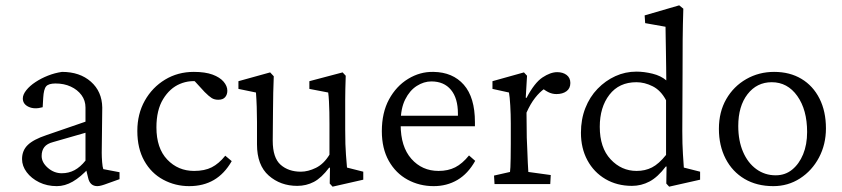

<svg xmlns="http://www.w3.org/2000/svg" viewBox="-20 -697 3189 727"><path d="M195.3 7.8Q158.2 7.8 128.4 -6.8Q98.6 -21.5 81.1 -44.9Q63.5 -68.4 63.5 -94.7Q63.5 -127 85 -147.9Q106.4 -168.9 156.2 -185.5L303.7 -236.3V-290Q303.7 -316.4 288.6 -336.9Q273.4 -357.4 248 -369.1Q222.7 -380.9 190.4 -380.9Q164.1 -380.9 154.8 -370.1Q145.5 -359.4 143.6 -326.2L141.6 -291Q110.4 -282.2 88.4 -292.5Q66.4 -302.7 66.4 -324.2Q66.4 -338.9 79.6 -355.5Q92.8 -372.1 114.3 -386.2Q135.7 -400.4 161.6 -410.6Q187.5 -420.9 214.8 -424.8Q282.2 -424.8 324.2 -387.7Q366.2 -350.6 367.2 -290L365.2 -118.2Q365.2 -102.5 366.7 -83.5Q368.2 -64.5 371.1 -56.6L432.6 -44.9V-18.6L388.7 -2.9Q376 2 365.7 4.9Q355.5 7.8 348.6 7.8Q320.3 7.8 313.5 -24.4L304.7 -60.5L318.4 -62.5Q285.2 -26.4 255.4 -9.3Q225.6 7.8 195.3 7.8ZM213.9 -41Q240.2 -41 262.2 -52.7Q284.2 -64.5 303.7 -88.9V-194.3L181.6 -159.2Q158.2 -153.3 147.9 -140.1Q137.7 -127 137.7 -106.4Q137.7 -82 161.1 -61.5Q184.6 -41 213.9 -41Z M696.3 7.8Q643.6 7.8 598.1 -16.6Q552.7 -41 526.4 -87.9Q500 -134.8 500 -201.2Q500 -265.6 528.3 -315.9Q556.6 -366.2 605 -395.5Q653.3 -424.8 713.9 -424.8Q756.8 -424.8 784.7 -414.6Q812.5 -404.3 826.7 -387.7Q840.8 -371.1 840.8 -353.5Q840.8 -338.9 832.5 -329.1Q824.2 -319.3 806.6 -319.3Q792 -319.3 781.7 -325.7Q771.5 -332 754.9 -348.6L710.9 -396.5L741.2 -386.7Q700.2 -395.5 661.6 -379.4Q623 -363.3 597.7 -321.8Q572.3 -280.3 572.3 -214.8Q572.3 -135.7 613.3 -92.8Q654.3 -49.8 714.8 -49.8Q754.9 -49.8 781.7 -63.5Q808.6 -77.1 833 -107.4L857.4 -86.9Q830.1 -39.1 790 -15.6Q750 7.8 696.3 7.8Z M1293.9 -62.5 1355.5 -46.9V-16.6L1239.3 9.8L1228.5 -2L1229.5 -61.5L1226.6 -62.5Q1197.3 -23.4 1168.5 -8.3Q1139.6 6.8 1105.5 6.8Q1042 6.8 997.6 -32.2Q953.1 -71.3 953.1 -150.4V-235.4Q953.1 -264.6 952.1 -292.5Q951.2 -320.3 949.2 -346.7L882.8 -360.4V-389.6L1002.9 -422.9L1016.6 -408.2Q1015.6 -377.9 1014.6 -345.7Q1013.7 -313.5 1013.7 -277.3L1012.7 -164.1Q1012.7 -99.6 1042.5 -73.2Q1072.3 -46.9 1119.1 -46.9Q1146.5 -46.9 1176.3 -61.5Q1206.1 -76.2 1227.5 -111.3V-228.5Q1227.5 -250 1227.1 -272Q1226.6 -293.9 1225.6 -313.5Q1224.6 -333 1222.7 -346.7L1151.4 -360.4V-389.6L1277.3 -422.9L1289.1 -410.2Q1288.1 -380.9 1287.6 -359.9Q1287.1 -338.9 1287.1 -319.3Q1287.1 -299.8 1287.1 -274.4V-207Q1287.1 -144.5 1290 -110.8Q1293 -77.1 1293.9 -62.5Z M1622.1 7.8Q1568.4 7.8 1523.4 -16.6Q1478.5 -41 1452.1 -87.9Q1425.8 -134.8 1425.8 -200.2Q1425.8 -270.5 1453.1 -320.8Q1480.5 -371.1 1525.4 -398.4Q1570.3 -425.8 1621.1 -424.8Q1694.3 -423.8 1736.3 -376Q1778.3 -328.1 1778.3 -234.4V-218.8H1474.6V-258.8H1723.6L1713.9 -249V-266.6Q1713.9 -325.2 1687.5 -356.9Q1661.1 -388.7 1613.3 -388.7Q1585 -388.7 1558.1 -371.6Q1531.2 -354.5 1514.2 -320.3Q1497.1 -286.1 1497.1 -234.4V-224.6Q1497.1 -141.6 1537.6 -95.7Q1578.1 -49.8 1640.6 -49.8Q1676.8 -49.8 1703.6 -63.5Q1730.5 -77.1 1755.9 -108.4L1779.3 -87.9Q1752 -39.1 1711.9 -15.6Q1671.9 7.8 1622.1 7.8Z M1852.5 0 1850.6 -32.2 1911.1 -45.9Q1912.1 -51.8 1912.6 -64Q1913.1 -76.2 1913.6 -98.1Q1914.1 -120.1 1914.1 -152.3V-229.5Q1914.1 -263.7 1912.1 -297.4Q1910.2 -331.1 1907.2 -346.7L1844.7 -360.4V-389.6L1963.9 -422.9L1975.6 -410.2L1970.7 -327.1L1973.6 -326.2Q2003.9 -383.8 2034.2 -403.8Q2064.5 -423.8 2089.8 -423.8Q2111.3 -423.8 2125.5 -413.1Q2139.6 -402.3 2139.6 -382.8Q2139.6 -362.3 2125 -351.6Q2110.4 -340.8 2086.9 -340.8Q2070.3 -340.8 2055.2 -348.6Q2040 -356.4 2028.3 -368.2L2042 -361.3Q2023.4 -348.6 2005.9 -326.2Q1988.3 -303.7 1973.6 -270.5L1974.6 -175.8Q1975.6 -154.3 1976.6 -128.9Q1977.5 -103.5 1978.5 -81.1Q1979.5 -58.6 1980.5 -45.9L2065.4 -34.2L2063.5 0Z M2513.7 9.8 2502.9 -2 2503.9 -66.4H2501Q2470.7 -26.4 2439.5 -9.8Q2408.2 6.8 2373 6.8Q2316.4 6.8 2272.5 -19Q2228.5 -44.9 2204.1 -90.3Q2179.7 -135.7 2179.7 -194.3Q2179.7 -245.1 2196.3 -287.6Q2212.9 -330.1 2242.7 -360.8Q2272.5 -391.6 2310.1 -408.7Q2347.7 -425.8 2389.6 -425.8Q2418.9 -425.8 2450.7 -418Q2482.4 -410.2 2502.9 -392.6Q2502.9 -410.2 2502.4 -440.4Q2502 -470.7 2501.5 -502.9Q2501 -535.2 2500.5 -561Q2500 -586.9 2500 -595.7L2422.9 -609.4L2420.9 -638.7L2551.8 -676.8L2567.4 -664.1Q2565.4 -603.5 2564.9 -545.4Q2564.5 -487.3 2564.5 -424.8L2563.5 -200.2Q2563.5 -150.4 2565.9 -113.8Q2568.4 -77.1 2569.3 -62.5L2630.9 -46.9V-16.6ZM2390.6 -49.8Q2422.9 -49.8 2448.7 -63Q2474.6 -76.2 2502 -110.4V-317.4Q2482.4 -354.5 2451.7 -370.1Q2420.9 -385.7 2389.6 -385.7Q2324.2 -385.7 2287.6 -338.4Q2251 -291 2251 -216.8Q2251 -137.7 2292 -93.8Q2333 -49.8 2390.6 -49.8Z M2908.2 7.8Q2845.7 7.8 2799.3 -19.5Q2752.9 -46.9 2727.5 -96.2Q2702.1 -145.5 2702.1 -209Q2702.1 -273.4 2730 -321.8Q2757.8 -370.1 2805.7 -397.5Q2853.5 -424.8 2911.1 -424.8Q2970.7 -424.8 3014.6 -398.4Q3058.6 -372.1 3083 -323.7Q3107.4 -275.4 3107.4 -210.9Q3107.4 -150.4 3081.1 -100.6Q3054.7 -50.8 3009.3 -21.5Q2963.9 7.8 2908.2 7.8ZM2917 -33.2Q2953.1 -33.2 2979.5 -54.7Q3005.9 -76.2 3021 -112.8Q3036.1 -149.4 3036.1 -197.3Q3036.1 -281.2 2999 -333.5Q2961.9 -385.7 2902.3 -385.7Q2845.7 -385.7 2810.5 -340.3Q2775.4 -294.9 2775.4 -219.7Q2775.4 -164.1 2793.5 -122.1Q2811.5 -80.1 2843.8 -56.6Q2876 -33.2 2917 -33.2Z"/></svg>

Font: Crimson Pro ExtraLight Light
Style: Regular
Weight: 300
Version: Version 1.002